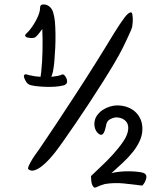

<svg xmlns="http://www.w3.org/2000/svg" viewBox="-20 -732 745 867"><path d="M573 -676Q576 -675 577.5 -668Q579 -661 579.5 -651Q580 -641 579 -630Q578 -619 577 -612Q576 -606 571.5 -595.5Q567 -585 561 -572Q555 -559 548 -544Q541 -529 534 -515Q519 -485 495 -444.5Q471 -404 442.5 -359Q414 -314 383.5 -267.5Q353 -221 324 -178.5Q295 -136 270 -100.5Q245 -65 228 -43Q217 -29 201.5 -12Q186 5 169.5 18Q153 31 137 36.5Q121 42 109 33Q104 30 110 16.5Q116 3 125.5 -12.5Q135 -28 145.5 -42Q156 -56 159 -61Q190 -106 232 -169.5Q274 -233 320 -303.5Q366 -374 411.5 -446.5Q457 -519 495 -582Q521 -624 541 -651Q561 -678 573 -676ZM406 -173Q407 -195 418 -210.5Q429 -226 444.5 -236Q460 -246 477 -251Q494 -256 509 -256Q531 -256 551.5 -249.5Q572 -243 588 -229.5Q604 -216 613.5 -196Q623 -176 623 -150Q623 -123 611.5 -97Q600 -71 580.5 -46.5Q561 -22 535.5 2Q510 26 483 50Q496 46 519.5 43.5Q543 41 567 41.5Q591 42 611 45Q631 48 636 54Q642 60 641 68.5Q640 77 636.5 85Q633 93 628.5 99Q624 105 622 106Q584 101 540 96.5Q496 92 453 99Q445 101 434.5 105Q424 109 416 113Q407 118 401.5 111.5Q396 105 394 95.5Q392 86 391.5 76Q391 66 391 63Q407 47 434.5 21.5Q462 -4 489 -33.5Q516 -63 536.5 -93Q557 -123 559 -149Q561 -173 546 -187Q531 -201 506 -202Q494 -202 478 -194Q462 -186 459 -166Q458 -159 453.5 -144Q449 -129 441 -124Q436 -122 430 -125Q424 -128 418.5 -134.5Q413 -141 409.5 -151Q406 -161 406 -173ZM166 -406Q171 -452 172 -502.5Q173 -553 171 -601Q163 -590 155 -580Q147 -570 141 -565Q138 -562 131.5 -561Q125 -560 117.5 -560.5Q110 -561 104 -562.5Q98 -564 96 -567Q90 -572 98 -579.5Q106 -587 111 -593Q119 -602 128 -615.5Q137 -629 144.5 -643.5Q152 -658 156.5 -671.5Q161 -685 161 -696Q161 -704 163 -706Q167 -712 176.5 -712Q186 -712 193 -709Q213 -699 219.5 -678Q226 -657 228 -634Q230 -611 230.5 -580Q231 -549 229.5 -517Q228 -485 225.5 -456Q223 -427 219 -408Q217 -402 215.5 -396Q214 -390 212 -385Q227 -387 239 -389Q251 -391 259 -395Q265 -398 270.5 -392.5Q276 -387 279.5 -379.5Q283 -372 283 -364Q283 -356 278 -353Q274 -348 269.5 -347Q265 -346 260 -345Q249 -342 227.5 -340.5Q206 -339 183 -340Q160 -341 139.5 -343.5Q119 -346 110 -351Q102 -355 94.5 -369Q87 -383 88 -391Q92 -399 102 -395.5Q112 -392 120 -391Q136 -387 163 -385Z"/></svg>

Font: BM YEONSUNG
Style: Regular
Weight: 400
Designer: Bongjin Kim; Myungsoo Han; Jaehyun Keum; Jihee Min; Dokyung Lee; Chorong Kim; Jooyeon Kang; Sang-a Kim;
Foundry: Sandoll Communications Inc.
Version: Version 1.000;PS 1;hotconv 16.6.51;makeotf.lib2.5.65220